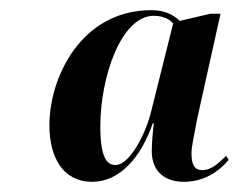

<svg xmlns="http://www.w3.org/2000/svg" viewBox="-20 -739 469 377"><path d="M161 -382C215 -382 257 -430 280 -497H282C280 -482 278 -456 278 -442C278 -404 302 -382 341 -382C385 -382 414 -407 429 -425L424 -433C411 -421 397 -405 377 -405C363 -405 356 -414 356 -438C356 -451 360 -467 367 -505L413 -712H393L333 -698C318 -712 301 -719 277 -719C140 -719 77 -588 77 -493C77 -431 103 -382 161 -382ZM207 -415C190 -415 177 -429 177 -491C177 -588 218 -708 282 -708C295 -708 311 -704 320 -693L276 -517C265 -474 234 -415 207 -415Z"/></svg>

Font: Noto Serif Display Condensed
Style: Bold Italic
Weight: 700
Width: 3
Italic angle: -12°
Designer: Monotype Design Team
Foundry: Monotype Imaging Inc.
Version: Version 2.009